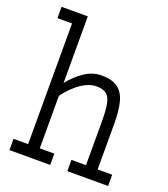

<svg xmlns="http://www.w3.org/2000/svg" viewBox="-140 -869 848 968"><g transform="rotate(20 284.0 -384.5)"><path d="M23.4 0V-60.5H101.6V-708H23.4V-768.6H164.1V-411.1Q193.8 -450.2 238 -481.4Q282.2 -512.7 332 -512.7Q389.6 -512.7 420.4 -489.5Q451.2 -466.3 462.9 -420.2Q474.6 -374 474.6 -304.7V-60.5H552.7V0H334V-60.5H412.1V-293.9Q412.1 -354 405.5 -388.4Q398.9 -422.9 380.9 -437.5Q362.8 -452.1 327.1 -452.1Q299.3 -452.1 272.9 -439.2Q246.6 -426.3 224.4 -407.5Q202.1 -388.7 186.5 -370.6Q170.9 -352.5 164.1 -341.8V-60.5H242.2V0Z"/></g></svg>

Font: Kay Pho Du
Style: Regular
Weight: 400
Designer: Victor Gaultney, Khu Oo Reh
Foundry: SIL International
Version: Version 3.000